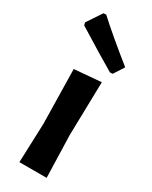

<svg xmlns="http://www.w3.org/2000/svg" viewBox="-191 -768 643 812"><g transform="rotate(30 130.5 -362.0)"><path d="M69 -724Q134 -664 250 -571L218 -521L205 -520Q141 -557 11 -638L8 -651L56 -723ZM63 0 70 -192 65 -456 196 -467 190 -205 196 0Z"/></g></svg>

Font: Alegreya Sans SC
Style: Bold
Weight: 700
Designer: Juan Pablo del Peral
Foundry: Huerta Tipografica
Version: Version 2.007